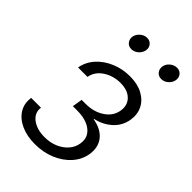

<svg xmlns="http://www.w3.org/2000/svg" viewBox="-220 -824 921 921"><g transform="rotate(45 240.0 -364.0)"><path d="M196.3 6.8Q142.6 6.8 102.1 -11.5Q61.5 -29.8 41.3 -62.3Q21 -94.7 27.3 -137.7H93.8Q88.4 -99.1 120.6 -74.5Q152.8 -49.8 205.6 -49.8Q243.2 -49.8 273.7 -62.7Q304.2 -75.7 324.2 -98.4Q344.2 -121.1 348.6 -149.9Q356.4 -195.8 322.3 -223.4Q288.1 -251 225.1 -251H196.8L205.1 -302.2H232.9Q287.6 -302.2 327.4 -328.9Q367.2 -355.5 374 -398.9Q380.4 -439.9 354.5 -465.8Q328.6 -491.7 279.8 -491.7Q231 -491.7 192.6 -466.6Q154.3 -441.4 147 -399.9H83Q90.8 -443.4 120.6 -476.3Q150.4 -509.3 194.6 -527.8Q238.8 -546.4 289.1 -546.4Q340.8 -546.4 376.7 -527.1Q412.6 -507.8 429 -474.9Q445.3 -441.9 438.5 -400.4Q430.7 -353.5 395.5 -321.8Q360.4 -290 312 -279.8L311.5 -277.3Q370.1 -267.1 397.2 -231.9Q424.3 -196.8 416 -145.5Q408.7 -101.6 377.9 -67.1Q347.2 -32.7 300 -12.9Q252.9 6.8 196.3 6.8ZM404.3 -642.6Q385.3 -642.6 374 -656.2Q362.8 -669.9 365.7 -689Q368.7 -708 384.8 -721.4Q400.9 -734.9 419.9 -734.9Q439 -734.9 450 -721.4Q460.9 -708 458 -689Q454.6 -669.9 439 -656.2Q423.3 -642.6 404.3 -642.6ZM201.7 -642.6Q182.6 -642.6 171.4 -656.2Q160.2 -669.9 163.1 -689Q166.5 -708 182.4 -721.4Q198.2 -734.9 217.3 -734.9Q236.3 -734.9 247.3 -721.4Q258.3 -708 255.4 -689Q252 -669.9 236.3 -656.2Q220.7 -642.6 201.7 -642.6Z"/></g></svg>

Font: Inter 18pt Light
Style: Italic
Weight: 300
Italic angle: -9.3988°
Designer: Rasmus Andersson
Foundry: rsms
Version: Version 4.001;git-66647c0bb